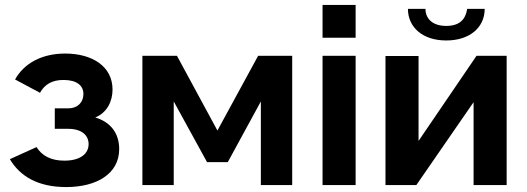

<svg xmlns="http://www.w3.org/2000/svg" viewBox="-20 -750 2134 778"><path d="M248 8C372 8 463 -46 463 -146C463 -208 430 -255 366 -274C415 -294 436 -341 436 -387C436 -481 354 -533 244 -533C150 -533 78 -494 41 -428L142 -374C161 -408 191 -426 237 -426C292 -426 318 -403 318 -369C318 -335 294 -311 257 -311H202V-228H256C311 -228 339 -202 339 -166C339 -126 304 -99 241 -99C186 -99 150 -119 128 -154L20 -105C62 -34 136 8 248 8Z M557 0H684V-339L819 -93H903L1037 -339V0H1164V-524H1026L861 -221L697 -524H557Z M1287 -597H1421V-730H1287ZM1287 0H1421V-524H1287Z M1788 -586C1885 -586 1944 -640 1944 -714H1873C1867 -674 1845 -645 1788 -645C1730 -645 1704 -677 1704 -714H1633C1633 -640 1692 -586 1788 -586ZM1542 0H1667L1899 -336V0H2033V-524H1911L1676 -179V-523H1542Z"/></svg>

Font: FIGSv2-sans-serif
Style: Bold
Weight: 700
Designer: Matt McInerney, Pablo Impallari, Rodrigo Fuenzalida,Mirko Velimirovic
Foundry: Matt McInerney, Pablo Impallari, Rodrigo Fuenzalida
Version: Version 4.021;hotconv 1.0.109;makeotfexe 2.5.65596